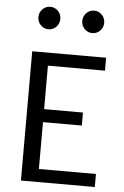

<svg xmlns="http://www.w3.org/2000/svg" viewBox="-61 -962 647 1005"><g transform="rotate(5 263.0 -459.5)"><path d="M176.3 -314.5V-68.4H476.1V0H87.9V-679.2H476.1V-611.3H176.3V-382.8H380.4V-314.5ZM121.3 -818.6Q104.5 -835.9 104.5 -860.4Q104.5 -884.8 121.3 -902.1Q138.2 -919.4 162.1 -919.4Q186 -919.4 202.9 -902.1Q219.7 -884.8 219.7 -860.4Q219.7 -835.9 202.9 -818.6Q186 -801.3 162.1 -801.3Q138.2 -801.3 121.3 -818.6ZM351.8 -818.6Q335 -835.9 335 -860.4Q335 -884.8 351.8 -902.1Q368.7 -919.4 392.6 -919.4Q416.5 -919.4 433.3 -902.1Q450.2 -884.8 450.2 -860.4Q450.2 -835.9 433.3 -818.6Q416.5 -801.3 392.6 -801.3Q368.7 -801.3 351.8 -818.6Z"/></g></svg>

Font: Molengo
Style: Regular
Weight: 400
Designer: moyogo
Foundry: moyogo
Version: Version 0.11; ttfautohint (v0.8) -G 32 -r 16 -x